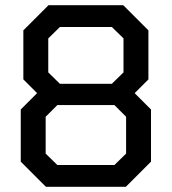

<svg xmlns="http://www.w3.org/2000/svg" viewBox="-20 -720 662 740"><path d="M60 -97V-298L123 -361L70 -414V-603L167 -700H455L552 -603V-414L499 -361L562 -298V-97L465 0H157ZM411 -397 456 -441V-572L411 -616H211L166 -572V-441L211 -397ZM421 -84 466 -128V-270L421 -315H201L156 -270V-128L201 -84Z"/></svg>

Font: Chakra Petch Medium
Style: Regular
Weight: 500
Designer: Katatrad Aksorn Co.,Ltd.
Foundry: Cadson Demak Co.,Ltd.
Version: Version 1.000; ttfautohint (v1.6)